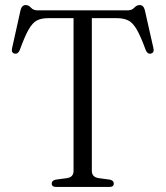

<svg xmlns="http://www.w3.org/2000/svg" viewBox="-20 -741 656 761"><path d="M128.5 -700H486.5Q502.5 -700 512.2 -710.5Q522 -721 533.5 -721Q549 -721 554 -701L588 -550.5Q592.5 -531.5 577.5 -528.5Q564 -526 557.5 -543Q537.5 -597.5 521.8 -624.5Q506 -651.5 487.8 -660.2Q469.5 -669 443.5 -669H344V-63.5Q344 -39.5 370.5 -35L415.5 -29Q431 -25.5 431 -13.5Q431 0 413.5 0H202.5Q185 0 185 -13.5Q185 -25.5 201 -29L245.5 -35Q271.5 -39 271.5 -63.5V-669H170.5Q144 -669 126.5 -660Q109 -651 93.5 -624Q78 -597 58.5 -543Q51.5 -526 38 -528.5Q23.5 -531.5 28 -550.5L61.5 -701Q66.5 -721 82 -721Q93.5 -721 102.8 -710.5Q112 -700 128.5 -700Z"/></svg>

Font: Fraunces 72pt S050 Light
Style: Regular
Weight: 300
Version: Version 1.000; ttfautohint (v1.8.3)